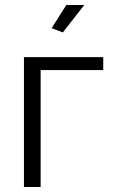

<svg xmlns="http://www.w3.org/2000/svg" viewBox="-20 -750 456 770"><path d="M232 -620 187 -637 246 -730H318ZM394 -469H143V0H76V-521H394Z"/></svg>

Font: IngvarSans
Style: Regular
Weight: 400
Version: Version 1.000